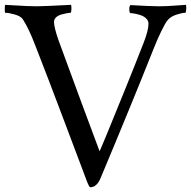

<svg xmlns="http://www.w3.org/2000/svg" viewBox="-28 -770 789 792"><path d="M-6.8 -750Q11.2 -749 36.4 -747.6Q61.5 -746.1 81.5 -745.1Q101.6 -744.1 124.5 -744.1Q151.9 -744.1 265.1 -750Q267.1 -745.1 266.6 -731.4Q266.1 -717.8 262.7 -717.3Q257.3 -717.3 248 -715.6Q238.8 -713.9 225.8 -710.4Q212.9 -707 203.9 -699Q194.8 -690.9 194.8 -679.7Q194.8 -657.2 213.9 -602.5Q319.8 -313.5 382.8 -146Q387.2 -154.8 416.7 -226.3Q446.3 -297.9 489.7 -405.5Q533.2 -513.2 564 -592.3Q584.5 -644.5 584.5 -671.9Q584.5 -684.6 575 -693.8Q565.4 -703.1 551.8 -707.5Q538.1 -711.9 527.3 -713.9Q516.6 -715.8 509.8 -715.8Q505.4 -717.8 505.4 -731.2Q505.4 -744.6 509.8 -749Q593.8 -744.1 627.4 -744.1Q645.5 -744.1 660.6 -744.9Q675.8 -745.6 685.3 -746.3Q694.8 -747.1 709.7 -748Q724.6 -749 738.8 -750Q740.2 -747.1 740.2 -739.7Q740.2 -736.3 740.2 -731.4Q739.3 -717.3 736.3 -717.3Q724.1 -717.3 700.2 -709.7Q676.3 -702.1 664.1 -687.5Q654.3 -676.3 637.7 -642.1Q621.1 -607.9 607.4 -573.2Q512.2 -334 387.2 -36.1Q371.6 2.4 344.2 2.4Q343.3 2.4 341.8 1Q340.3 -0.5 339.1 -2.9Q337.9 -5.4 336.9 -7.6Q335.9 -9.8 334.7 -12.5Q333.5 -15.1 333 -15.6Q310.5 -74.7 238.8 -265.6Q167 -456.5 117.7 -582Q90.8 -652.8 65.9 -690.9Q57.6 -703.1 33 -710.2Q8.3 -717.3 -6.8 -717.3Q-8.3 -717.3 -8.3 -732.7Q-8.3 -748 -6.8 -750Z"/></svg>

Font: Crimson
Style: Regular
Weight: 400
Version: Version 0.8